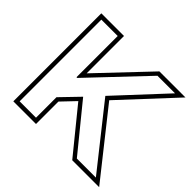

<svg xmlns="http://www.w3.org/2000/svg" viewBox="-171 -910 1120 1120"><g transform="rotate(45 389.0 -350.0)"><path d="M257 -405 549 -713H764L461 -387L778 13H556L337 -256L257 -172V13H70V-713H257ZM231 -347V-687H96V-13H231V-182L339 -294L568 -13H725L427 -389L704 -687H559L237 -347Z"/></g></svg>

Font: CMG Sans Outline
Style: Outline
Weight: 700
Designer: Julieta Ulanovsky
Foundry: Julieta Ulanovsky
Version: Version 7.200